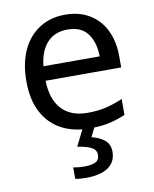

<svg xmlns="http://www.w3.org/2000/svg" viewBox="-87 -612 738 918"><g transform="rotate(-10 282.0 -153.0)"><path d="M292 -546Q360 -546 410 -516Q460 -486 486.5 -431.5Q513 -377 513 -304V-251H146Q148 -160 192.5 -112.5Q237 -65 317 -65Q368 -65 407.5 -74.5Q447 -84 489 -102V-25Q448 -7 408 1.5Q368 10 313 10Q236 10 178 -21Q120 -52 87.5 -113Q55 -174 55 -264Q55 -352 84.5 -415Q114 -478 167.5 -512Q221 -546 292 -546ZM291 -474Q228 -474 191.5 -433.5Q155 -393 148 -321H421Q420 -389 389 -431.5Q358 -474 291 -474ZM402 139Q402 187 365 213.5Q328 240 254 240Q222 240 204 235V180Q213 182 228 183.5Q243 185 257 185Q293 185 312 175.5Q331 166 331 141Q331 115 304.5 103Q278 91 240 86L283 0H341L315 53Q351 61 376.5 81Q402 101 402 139Z"/></g></svg>

Font: Noto Sans
Style: Regular
Weight: 400
Designer: Monotype Design Team
Foundry: Monotype Imaging Inc.
Version: Version 1.902